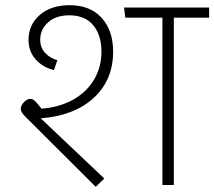

<svg xmlns="http://www.w3.org/2000/svg" viewBox="-20 -713 826 740"><path d="M137 -257 382 -25 349 7 77 -264Q60 -281 60 -293Q60 -307 72.5 -319.5Q85 -332 97 -332Q106 -332 115 -323.5Q124 -315 140 -294Q211 -300 263 -329.5Q315 -359 343 -407Q371 -455 371 -514Q371 -577 339.5 -615.5Q308 -654 247 -654Q196 -654 165.5 -627Q135 -600 135 -560Q135 -530 153.5 -509.5Q172 -489 201 -481L188 -443Q145 -453 117.5 -484Q90 -515 90 -559Q90 -618 133.5 -655.5Q177 -693 248 -693Q328 -693 372 -644Q416 -595 416 -514Q416 -405 341.5 -336Q267 -267 137 -257ZM786 -645H650V0H606V-645H463L458 -684H786Z"/></svg>

Font: FiraGO ExtraLight
Style: Regular
Weight: 200
Designer: bBox Type
Foundry: bBox Type GmbH
Version: Version 1.001